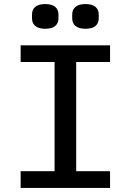

<svg xmlns="http://www.w3.org/2000/svg" viewBox="-20 -920 640 940"><path d="M518.8 0V-81.7H353V-616.5H518.8V-698.2H81V-616.5H247.2V-81.7H81V0ZM136.7 -830.6C136.7 -801.5 154.1 -779.1 201.3 -779.1C248.6 -779.1 266.3 -801.5 266.3 -830.6V-848.7C266.3 -877.5 248.6 -900.2 201.3 -900.2C154.1 -900.2 136.7 -877.5 136.7 -848.7ZM333.5 -830.6C333.5 -801.5 351.2 -779.1 398.8 -779.1C445.7 -779.1 463.4 -801.5 463.4 -830.6V-848.7C463.4 -877.5 445.7 -900.2 398.8 -900.2C351.2 -900.2 333.5 -877.5 333.5 -848.7Z"/></svg>

Font: Margiela Mono Medium
Style: Regular
Weight: 500
Designer: Mike Abbink, Paul van der Laan, Pieter van Rosmalen
Foundry: Bold Monday
Version: Version 2.003 2021